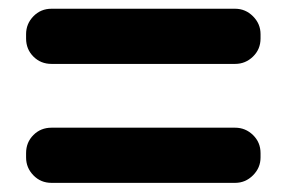

<svg xmlns="http://www.w3.org/2000/svg" viewBox="-20 -594 648 435"><path d="M96.7 -449.2Q72.3 -449.2 55.7 -465.8Q39.1 -482.4 39.1 -506.8V-516.6Q39.1 -540 55.7 -557.1Q72.3 -574.2 96.7 -574.2H512.7Q536.1 -574.2 553.2 -557.1Q570.3 -540 570.3 -516.6V-506.8Q570.3 -482.4 553.2 -465.8Q536.1 -449.2 512.7 -449.2ZM96.7 -179.7Q72.3 -179.7 55.7 -196.8Q39.1 -213.9 39.1 -237.3V-247.1Q39.1 -271.5 55.7 -288.1Q72.3 -304.7 96.7 -304.7H512.7Q536.1 -304.7 553.2 -288.1Q570.3 -271.5 570.3 -247.1V-237.3Q570.3 -213.9 553.2 -196.8Q536.1 -179.7 512.7 -179.7Z"/></svg>

Font: Gen Jyuu Gothic Heavy
Style: Bold
Weight: 900
Designer: [Source Han Sans]
Ryoko NISHIZUKA  (kana & ideographs); Paul D. Hunt (Latin, Greek & Cyrillic); Wenlong ZHANG  (bopomofo
Version: Version 1.002.20150607